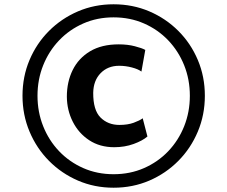

<svg xmlns="http://www.w3.org/2000/svg" viewBox="-20 -917 1061 896"><path d="M85 -470Q85 -559.5 117.8 -637Q150.5 -714.5 208.8 -772.8Q267 -831 344 -864Q421 -897 510 -897Q599.5 -897 676.8 -864Q754 -831 812.2 -772.8Q870.5 -714.5 903.2 -637Q936 -559.5 936 -470Q936 -381 903.2 -303Q870.5 -225 812.2 -166.2Q754 -107.5 676.8 -74.2Q599.5 -41 510 -41Q421 -41 344 -74.2Q267 -107.5 208.8 -166.2Q150.5 -225 117.8 -303Q85 -381 85 -470ZM155 -470Q155 -394.5 181.5 -328Q208 -261.5 256 -211.2Q304 -161 368.8 -132.5Q433.5 -104 510 -104Q587 -104 652 -132.5Q717 -161 765 -211.2Q813 -261.5 839.5 -328Q866 -394.5 866 -470Q866 -546 839.5 -612.2Q813 -678.5 765 -728.8Q717 -779 652 -807.5Q587 -836 510 -836Q433.5 -836 368.8 -807.5Q304 -779 256 -728.8Q208 -678.5 181.5 -612.2Q155 -546 155 -470ZM292 -466Q292 -535 319.2 -590.2Q346.5 -645.5 400.5 -677.8Q454.5 -710 534 -710Q575.5 -710 609.2 -701.2Q643 -692.5 658 -684L640 -583Q625 -594.5 595.5 -602.2Q566 -610 536 -610Q483 -610 449.5 -575.5Q416 -541 415 -484Q414.5 -403 449.2 -368.5Q484 -334 537 -334Q576 -334 604 -344.2Q632 -354.5 646 -365L668 -280Q645.5 -260.5 603.8 -245.2Q562 -230 513 -230Q446 -230 396.5 -262.5Q347 -295 319.8 -348.8Q292.5 -402.5 292 -466Z"/></svg>

Font: Merriweather Sans ExtraBold
Style: Italic
Weight: 800
Italic angle: -7.5°
Designer: Eben Sorkin
Foundry: Eben Sorkin
Version: Version 2.001; ttfautohint (v1.8.3)